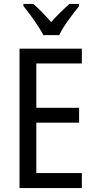

<svg xmlns="http://www.w3.org/2000/svg" viewBox="-20 -963 488 983"><path d="M202 -783H283C304 -829 353 -892 385 -932V-943H335C301 -912 277 -889 242 -850C211 -885 178 -920 150 -943H100V-932C136 -888 179 -828 202 -783ZM399 0V-77H166V-335H385V-411H166V-638H399V-714H80V0Z"/></svg>

Font: Noto Sans Condensed
Style: Regular
Weight: 400
Width: 3
Designer: Monotype Design Team
Foundry: Monotype Imaging Inc.
Version: Version 2.013